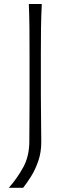

<svg xmlns="http://www.w3.org/2000/svg" viewBox="-20 -752 327 936"><path d="M22.9 163.6Q65.4 115.2 94.2 61.8Q123 8.3 123 -64L124 -257.8V-488.3Q124 -556.2 123.5 -613.3Q123 -670.4 120.6 -732.4H183.6Q180.7 -670.4 179.9 -613.3Q179.2 -556.2 179.2 -488.3V-286.6Q179.2 -226.1 180.2 -168.9Q181.2 -111.8 181.2 -59.6Q181.2 -9.3 166.7 32.7Q152.3 74.7 131.8 107.4Q111.3 140.1 92.8 163.6Z"/></svg>

Font: Pinar DS1 Light
Style: Regular
Weight: 300
Designer: Amin Abedi
Version: Version 3.000